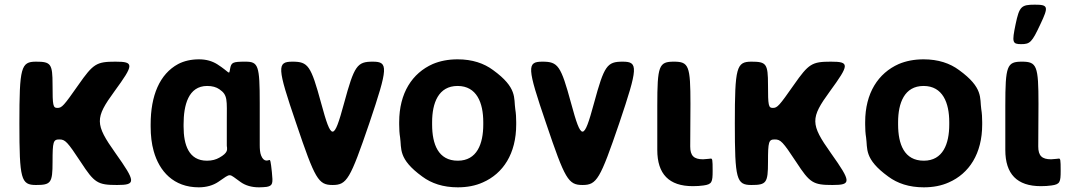

<svg xmlns="http://www.w3.org/2000/svg" viewBox="-20 -792 4593 822"><path d="M326 -98C384 -9 398 0 481 0C563 0 562 -13 474 -137C386 -261 386 -286 470 -401C554 -516 555 -528 474 -528C393 -528 379 -519 316 -429C253 -339 245 -330 226 -330C207 -330 205 -339 205 -429C205 -519 198 -528 134 -528C70 -528 63 -504 63 -264C63 -24 70 0 134 0C198 0 205 -9 205 -98C205 -186 208 -195 234 -195C259 -195 268 -186 326 -98Z M832 -538C798 -538 768 -531 743 -518C663 -475 625 -382 625 -260V-250C625 -212 629 -177 638 -145C662 -59 723 10 831 10C865 10 893 1 914 -13C973 -53 956 -50 1011 -12C1031 2 1057 10 1089 10C1102 10 1112 9 1122 8C1148 3 1149 -7 1144 -55C1139 -103 1137 -108 1133 -107C1128 -106 1110 -96 1098 -126C1093 -138 1092 -155 1092 -171V-350C1092 -512 1086 -528 1031 -528C976 -528 970 -525 965 -497C960 -468 965 -482 910 -517C889 -530 864 -538 832 -538ZM951 -272V-171C951 -168 951 -164 952 -161C952 -152 957 -138 919 -117C905 -109 888 -104 866 -104C788 -104 766 -172 766 -250V-260C766 -341 786 -424 867 -424C889 -424 906 -419 919 -410C956 -385 951 -364 951 -272Z M1355 -350C1311 -512 1299 -528 1232 -528C1165 -528 1166 -504 1248 -264C1329 -24 1343 0 1404 0C1465 0 1479 -24 1561 -264C1642 -504 1643 -528 1576 -528C1509 -528 1497 -512 1453 -350C1409 -188 1399 -188 1355 -350Z M1689 -269V-259C1689 -240 1690 -221 1693 -203C1700 -156 1683 -112 1788 -36C1827 -7 1877 10 1940 10C1980 10 2016 3 2047 -11C2134 -49 2190 -134 2190 -259V-269C2190 -288 2189 -307 2186 -325C2179 -372 2196 -416 2091 -492C2052 -521 2002 -538 1939 -538C1899 -538 1864 -531 1833 -518C1745 -479 1689 -394 1689 -269ZM2049 -269V-259C2049 -176 2022 -104 1940 -104C1856 -104 1830 -175 1830 -259V-269C1830 -351 1857 -424 1939 -424C2021 -424 2049 -352 2049 -269Z M2425 -350C2381 -512 2369 -528 2302 -528C2235 -528 2236 -504 2318 -264C2399 -24 2413 0 2474 0C2535 0 2549 -24 2631 -264C2712 -504 2713 -528 2646 -528C2579 -528 2567 -512 2523 -350C2479 -188 2469 -188 2425 -350Z M2946 5C2963 5 2978 4 2992 2C3028 -3 3031 -12 3031 -61C3031 -109 3030 -114 3022 -113L3014 -112L2990 -110C2951 -110 2935 -125 2935 -165L2936 -347C2936 -511 2929 -528 2865 -528C2801 -528 2794 -511 2794 -339V-150C2794 -47 2844 5 2946 5Z M3389 -98C3447 -9 3461 0 3544 0C3626 0 3625 -13 3537 -137C3449 -261 3449 -286 3533 -401C3617 -516 3618 -528 3537 -528C3456 -528 3442 -519 3379 -429C3316 -339 3308 -330 3289 -330C3270 -330 3268 -339 3268 -429C3268 -519 3261 -528 3197 -528C3133 -528 3126 -504 3126 -264C3126 -24 3133 0 3197 0C3261 0 3268 -9 3268 -98C3268 -186 3271 -195 3297 -195C3322 -195 3331 -186 3389 -98Z M3684 -269V-259C3684 -240 3685 -221 3688 -203C3695 -156 3678 -112 3783 -36C3822 -7 3872 10 3935 10C3975 10 4011 3 4042 -11C4129 -49 4185 -134 4185 -259V-269C4185 -288 4184 -307 4181 -325C4174 -372 4191 -416 4086 -492C4047 -521 3997 -538 3934 -538C3894 -538 3859 -531 3828 -518C3740 -479 3684 -394 3684 -269ZM4044 -269V-259C4044 -176 4017 -104 3935 -104C3851 -104 3825 -175 3825 -259V-269C3825 -351 3852 -424 3934 -424C4016 -424 4044 -352 4044 -269Z M4436 5C4453 5 4468 4 4482 2C4518 -3 4521 -12 4521 -61C4521 -109 4520 -114 4512 -113L4504 -112L4480 -110C4441 -110 4425 -125 4425 -165L4426 -347C4426 -511 4419 -528 4355 -528C4291 -528 4284 -511 4284 -339V-150C4284 -47 4334 5 4436 5ZM4328 -688C4312 -611 4314 -603 4352 -603C4390 -603 4398 -611 4434 -688C4470 -764 4468 -772 4410 -772C4352 -772 4344 -764 4328 -688Z"/></svg>

Font: Asimov Print
Style: A
Weight: 500
Designer: Google
Version: Version 2.000980: 2014